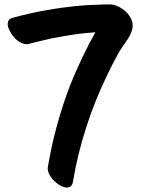

<svg xmlns="http://www.w3.org/2000/svg" viewBox="-20 -803 675 864"><path d="M472.7 -783.2Q440.4 -783.2 406.2 -781.2Q373 -780.3 339.8 -777.3Q262.7 -770.5 186.5 -756.8Q110.4 -743.2 36.1 -722.7Q27.3 -720.7 22.5 -715.8Q16.6 -710 15.6 -703.1Q14.6 -699.2 14.6 -695.3Q14.6 -680.7 24.4 -663.1Q36.1 -639.6 55.7 -623Q68.4 -612.3 82 -607.4Q96.7 -601.6 109.4 -605.5Q162.1 -619.1 215.8 -630.9Q270.5 -641.6 324.2 -649.4Q344.7 -652.3 366.2 -654.3Q387.7 -655.3 409.2 -658.2Q400.4 -641.6 391.6 -625Q381.8 -608.4 374 -591.8Q352.5 -549.8 333 -506.8Q313.5 -463.9 295.9 -419.9Q261.7 -331.1 236.3 -238.3Q210.9 -145.5 195.3 -50.8Q193.4 -39.1 199.2 -24.4Q205.1 -10.7 215.8 2.9Q232.4 21.5 253.9 33.2Q268.6 41 280.3 41Q286.1 41 292 39.1Q297.9 36.1 302.7 30.3Q307.6 23.4 308.6 12.7Q329.1 -109.4 367.2 -227.5Q405.3 -346.7 459 -458Q472.7 -486.3 486.3 -513.7Q501 -541 515.6 -568.4Q529.3 -590.8 546.9 -615.2Q564.5 -639.6 573.2 -664.1Q577.1 -676.8 577.1 -688.5Q577.1 -704.1 569.3 -719.7Q555.7 -746.1 531.2 -762.7Q517.6 -772.5 502.9 -777.3Q488.3 -783.2 472.7 -783.2Z"/></svg>

Font: TroubleSide
Style: Comic
Weight: 400
Designer: Koroletov
Version: 1_5